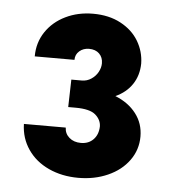

<svg xmlns="http://www.w3.org/2000/svg" viewBox="-41 -934 481 536"><g transform="rotate(5 199.5 -666.0)"><path d="M33.2 -573.2H150.4Q150.9 -556.2 163.6 -545.2Q176.3 -534.2 196.3 -534.2Q217.8 -534.2 231.2 -548.1Q244.6 -562 245.1 -585Q244.6 -603.5 228.8 -617.2Q212.9 -630.9 172.9 -630.9H152.3L154.3 -708H183.6Q198.2 -708 210.2 -716.1Q222.2 -724.1 228.8 -736.3Q235.4 -748.5 235.4 -760.7Q235.4 -777.3 224.9 -787.6Q214.4 -797.9 196.3 -797.9Q180.2 -797.9 169.2 -788.3Q158.2 -778.8 158.2 -763.7H46.9Q46.9 -802.2 67.1 -832.5Q87.4 -862.8 122.1 -879.6Q156.7 -896.5 199.2 -896.5Q243.7 -896.5 276.6 -878.9Q309.6 -861.3 326.9 -832.3Q344.2 -803.2 344.7 -769.5Q344.2 -736.3 327.6 -711.4Q311 -686.5 280.8 -672.9Q317.9 -658.2 339.1 -630.6Q360.4 -603 360.4 -566.4Q360.4 -529.3 338.9 -499.5Q317.4 -469.7 280 -453.1Q242.7 -436.5 197.3 -436.5Q151.4 -436.5 114.3 -453.6Q77.1 -470.7 55.7 -502Q34.2 -533.2 33.2 -573.2Z"/></g></svg>

Font: Reddit Sans Vanilla ExtraBold
Style: Regular
Weight: 800
Designer: Stephen Hutchings
Foundry: Reddit
Version: Version 1.013